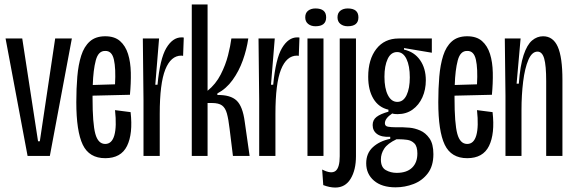

<svg xmlns="http://www.w3.org/2000/svg" viewBox="-20 -701 2577 863"><path d="M104 0 5 -528H80L151 -66H159L228 -528H303L204 0Z M453 10Q381 10 352 -50.5Q323 -111 323 -242Q323 -303 327.5 -356.5Q332 -410 345 -451Q358 -492 384 -515Q410 -538 453 -538Q495 -538 519.5 -516.5Q544 -495 555.5 -458.5Q567 -422 568 -374.5Q569 -327 564 -275L396 -271Q396 -267 396 -261Q396 -145 408.5 -99.5Q421 -54 453 -54Q483 -54 494 -93Q505 -132 497 -206L567 -197Q578 -100 551 -45Q524 10 453 10ZM453 -472Q422 -473 410.5 -429.5Q399 -386 397 -319L497 -322Q501 -393 492 -433Q483 -473 453 -472Z M625 0V-250L622 -528H695L678 -320H688Q699 -437 727.5 -485Q756 -533 796 -533Q803 -533 806 -532L803 -450Q800 -451 795 -451Q748 -451 723 -388.5Q698 -326 698 -189V0Z M842 0V-681H913V-293Q950 -323 972 -366Q994 -409 1005 -452.5Q1016 -496 1020 -528H1096Q1089 -479 1071.5 -430Q1054 -381 1025.5 -341.5Q997 -302 957 -281V-274Q1016 -275 1043.5 -249Q1071 -223 1080 -154L1102 0H1027L1012 -122Q1007 -165 1000 -190.5Q993 -216 978 -227Q963 -238 933 -238H913V0Z M1145 0V-250L1142 -528H1215L1198 -320H1208Q1219 -437 1247.5 -485Q1276 -533 1316 -533Q1323 -533 1326 -532L1323 -450Q1320 -451 1315 -451Q1268 -451 1243 -388.5Q1218 -326 1218 -189V0Z M1362 0V-528H1434V0ZM1398 -583Q1378 -583 1365 -593.5Q1352 -604 1352 -623Q1352 -643 1365 -653Q1378 -663 1398 -663Q1446 -663 1446 -623Q1446 -583 1398 -583Z M1487 142Q1462 142 1433 131L1428 61Q1469 82 1488 67.5Q1507 53 1507 1V-528H1580V1Q1580 63 1556 102.5Q1532 142 1487 142ZM1543 -583Q1523 -583 1510 -593.5Q1497 -604 1497 -623Q1497 -643 1510 -653Q1523 -663 1543 -663Q1591 -663 1591 -623Q1591 -583 1543 -583Z M1758 141Q1696 141 1661 111Q1626 81 1626 33Q1626 -12 1656 -39.5Q1686 -67 1734 -77V-86Q1695 -84 1675 -98.5Q1655 -113 1655 -139Q1655 -162 1672.5 -175.5Q1690 -189 1726 -199V-208Q1682 -218 1658.5 -257Q1635 -296 1635 -356Q1635 -434 1671.5 -481Q1708 -528 1772 -528H1921V-464L1796 -485V-478Q1842 -468 1868 -431Q1894 -394 1894 -340Q1894 -298 1878.5 -263.5Q1863 -229 1834.5 -208.5Q1806 -188 1767 -188Q1763 -188 1755.5 -188.5Q1748 -189 1743 -191Q1710 -169 1710 -147Q1710 -134 1724 -131.5Q1738 -129 1757 -129H1789Q1799 -129 1821.5 -127Q1844 -125 1868.5 -114.5Q1893 -104 1910.5 -79Q1928 -54 1928 -8Q1928 45 1903 78Q1878 111 1839 126Q1800 141 1758 141ZM1766 -243Q1793 -243 1807.5 -273.5Q1822 -304 1822 -353Q1822 -405 1807 -436Q1792 -467 1765 -467Q1737 -467 1722.5 -436Q1708 -405 1708 -356Q1708 -304 1723.5 -273.5Q1739 -243 1766 -243ZM1763 76Q1808 76 1832 53Q1856 30 1856 -11Q1856 -43 1842.5 -56.5Q1829 -70 1810 -72.5Q1791 -75 1775 -75H1762Q1722 -56 1707 -33Q1692 -10 1692 16Q1692 51 1714 63.5Q1736 76 1763 76Z M2080 10Q2008 10 1979 -50.5Q1950 -111 1950 -242Q1950 -303 1954.5 -356.5Q1959 -410 1972 -451Q1985 -492 2011 -515Q2037 -538 2080 -538Q2122 -538 2146.5 -516.5Q2171 -495 2182.5 -458.5Q2194 -422 2195 -374.5Q2196 -327 2191 -275L2023 -271Q2023 -267 2023 -261Q2023 -145 2035.5 -99.5Q2048 -54 2080 -54Q2110 -54 2121 -93Q2132 -132 2124 -206L2194 -197Q2205 -100 2178 -45Q2151 10 2080 10ZM2080 -472Q2049 -473 2037.5 -429.5Q2026 -386 2024 -319L2124 -322Q2128 -393 2119 -433Q2110 -473 2080 -472Z M2252 0V-271L2249 -528H2320L2302 -325H2312Q2318 -407 2333.5 -453.5Q2349 -500 2371.5 -519Q2394 -538 2421 -538Q2466 -538 2487 -491Q2508 -444 2508 -342V0H2435V-336Q2435 -407 2426 -438Q2417 -469 2396 -469Q2371 -469 2355 -432Q2339 -395 2331.5 -334.5Q2324 -274 2324 -206V0Z"/></svg>

Font: Bricolage Grotesque 96pt Condensed Light
Style: Regular
Weight: 300
Width: 3
Designer: Mathieu Triay
Foundry: Atelier Triay
Version: Version 1.001; ttfautohint (v1.8.4.7-5d5b);gftools[0.9.33.de